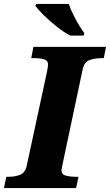

<svg xmlns="http://www.w3.org/2000/svg" viewBox="-44 -951 556 971"><path d="M-24 0 -12 -57H1Q32 -57 57.5 -67Q83 -77 91 -112L194 -590Q197 -605 198 -613Q199 -621 199 -625Q199 -645 179 -651Q159 -657 127 -657H114L125 -714H492L481 -657H468Q435 -657 408.5 -647Q382 -637 374 -600L274 -128Q272 -115 269.5 -105.5Q267 -96 267 -89Q267 -69 288 -63Q309 -57 340 -57H353L341 0ZM312 -771Q280 -787 244 -815.5Q208 -844 178 -873.5Q148 -903 135 -921L138 -931H304Q312 -906 326.5 -877Q341 -848 356 -823Q371 -798 382 -784L379 -771Z"/></svg>

Font: Noto Serif ExtraBold
Style: Italic
Weight: 800
Italic angle: -12°
Designer: Monotype Design Team
Foundry: Monotype Imaging Inc.
Version: Version 2.013